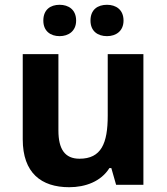

<svg xmlns="http://www.w3.org/2000/svg" viewBox="-20 -772 697 802"><path d="M161 -686C161 -642 191 -621 229 -621C266 -621 298 -642 298 -686C298 -732 266 -752 229 -752C191 -752 161 -732 161 -686ZM358 -686C358 -642 388 -621 427 -621C464 -621 496 -642 496 -686C496 -732 464 -752 427 -752C388 -752 358 -732 358 -686ZM579 -546H430V-289C430 -173 403 -109 312 -109C251 -109 224 -149 224 -227V-546H75V-190C75 -50 152 10 269 10C337 10 402 -14 437 -70H445L465 0H579Z"/></svg>

Font: Noto Sans Lisu
Style: Bold
Weight: 700
Designer: Monotype Design Team. David Williams.
Foundry: Monotype Imaging Inc.
Version: Version 2.102